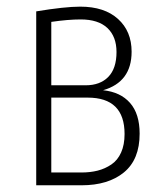

<svg xmlns="http://www.w3.org/2000/svg" viewBox="-20 -552 489 572"><path d="M287.1 -283.2Q338.9 -277.8 367.4 -245.4Q396 -212.9 396 -153.8Q396 -76.7 349.1 -38.3Q302.2 0 223.1 0H87.9V-518.1Q172.9 -532.2 219.2 -532.2Q291 -532.2 331.5 -495.6Q372.1 -459 372.1 -397.9Q372.1 -307.6 287.1 -283.2ZM220.2 -494.1Q183.1 -494.1 132.8 -486.8V-297.9H234.9Q278.3 -297.9 302.7 -323Q327.1 -348.1 327.1 -397Q327.1 -442.9 300 -468.5Q272.9 -494.1 220.2 -494.1ZM222.2 -38.1Q249 -38.1 271 -43.7Q293 -49.3 311.8 -62Q330.6 -74.7 340.8 -97.7Q351.1 -120.6 351.1 -152.8Q351.1 -261.2 241.2 -261.2H132.8V-38.1Z"/></svg>

Font: Fira Sans Compressed ExtraLight
Style: Regular
Weight: 250
Width: 1
Designer: Carrois Corporate & Edenspiekermann AG
Foundry: Carrois Corporate GbR & Edenspiekermann AG
Version: Version 4.203;PS 004.203;hotconv 1.0.88;makeotf.lib2.5.64775